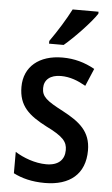

<svg xmlns="http://www.w3.org/2000/svg" viewBox="-55 -803 498 850"><g transform="rotate(5 194.5 -378.0)"><path d="M348 -757V-766H233C210 -721 176 -666 142 -618V-606H207C251 -643 322 -717 348 -757ZM355 -150C355 -235 304 -274 229 -314C154 -353 133 -370 133 -408C133 -445 160 -468 207 -468C248 -468 283 -454 318 -434L351 -512C306 -537 260 -550 207 -550C104 -550 37 -495 37 -405C37 -320 83 -281 162 -240C240 -202 257 -179 257 -143C257 -100 230 -73 176 -73C126 -73 73 -93 37 -116V-21C74 -2 119 10 177 10C288 10 355 -45 355 -150Z"/></g></svg>

Font: Noto Sans Tamil Condensed Medium
Style: Regular
Weight: 500
Width: 3
Designer: Jelle Bosma - Monotype Design Team
Foundry: Monotype Imaging Inc.
Version: Version 2.004